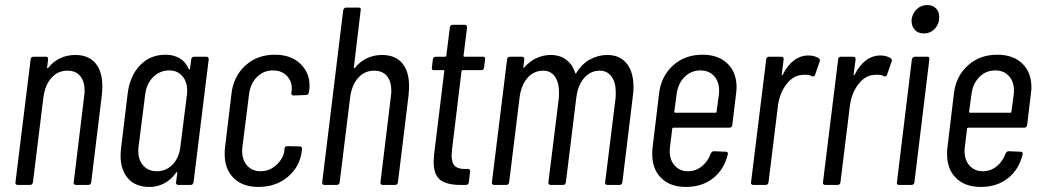

<svg xmlns="http://www.w3.org/2000/svg" viewBox="-20 -730 4108 758"><path d="M384 -389Q384 -378 382 -354L340 -10Q338 0 329 0H279Q275 0 272.5 -3Q270 -6 271 -10L312 -348Q314 -364 314 -371Q314 -409 296.5 -430Q279 -451 246 -451Q208 -451 182.5 -422Q157 -393 151 -343L110 -10Q108 0 99 0H49Q45 0 42.5 -3Q40 -6 41 -10L101 -496Q101 -500 104 -503Q107 -506 112 -506H161Q170 -506 170 -496L166 -464Q165 -462 167 -461Q169 -460 171 -463Q191 -488 218.5 -500.5Q246 -513 277 -513Q329 -513 356.5 -481Q384 -449 384 -389Z M746 -506H795Q804 -506 804 -496L744 -10Q742 0 733 0H684Q679 0 676.5 -3Q674 -6 675 -10L680 -47Q680 -50 678 -50.5Q676 -51 675 -48Q655 -20 628 -6Q601 8 570 8Q515 8 485.5 -25.5Q456 -59 456 -116Q456 -125 458 -145L484 -361Q493 -431 533 -472.5Q573 -514 634 -514Q665 -514 689 -500Q713 -486 725 -458Q726 -455 728 -455.5Q730 -456 730 -459L735 -496Q737 -506 746 -506ZM692 -150 718 -356Q719 -362 719 -372Q719 -408 699.5 -430Q680 -452 648 -452Q611 -452 584.5 -425.5Q558 -399 553 -356L527 -150Q526 -144 526 -134Q526 -98 546 -76Q566 -54 599 -54Q636 -54 661.5 -80.5Q687 -107 692 -150Z M867 -121Q867 -137 868 -145L894 -361Q902 -429 949 -471.5Q996 -514 1065 -514Q1128 -514 1165 -479Q1202 -444 1202 -392Q1202 -381 1201 -375L1199 -365Q1199 -361 1196 -358Q1193 -355 1189 -355L1139 -353Q1130 -353 1130 -363L1131 -370Q1132 -374 1132 -381Q1132 -411 1111.5 -431.5Q1091 -452 1057 -452Q1020 -452 994 -425.5Q968 -399 963 -356L937 -150Q936 -144 936 -134Q936 -98 956 -76Q976 -54 1008 -54Q1044 -54 1071 -78.5Q1098 -103 1103 -136V-143Q1105 -153 1114 -153L1164 -152Q1168 -152 1170.5 -149Q1173 -146 1172 -142L1171 -131Q1163 -71 1116 -31.5Q1069 8 1000 8Q938 8 902.5 -27Q867 -62 867 -121Z M1595 -389Q1595 -378 1593 -354L1551 -10Q1549 0 1540 0H1490Q1486 0 1483.5 -3Q1481 -6 1482 -10L1523 -348Q1525 -364 1525 -371Q1525 -409 1507.5 -430Q1490 -451 1457 -451Q1419 -451 1393.5 -422Q1368 -393 1362 -343L1321 -10Q1319 0 1310 0H1260Q1256 0 1253.5 -3Q1251 -6 1252 -10L1335 -690Q1336 -694 1339 -697Q1342 -700 1346 -700H1396Q1406 -700 1404 -690L1377 -464Q1376 -462 1378 -461Q1380 -460 1382 -463Q1402 -488 1429.5 -500.5Q1457 -513 1488 -513Q1540 -513 1567.5 -481Q1595 -449 1595 -389Z M1880 -453H1807Q1804 -453 1802 -449L1765 -143Q1763 -125 1763 -118Q1763 -86 1776.5 -74Q1790 -62 1818 -63H1828Q1832 -63 1834.5 -60Q1837 -57 1836 -53L1831 -10Q1829 0 1820 0H1796Q1745 0 1718.5 -19.5Q1692 -39 1692 -92Q1692 -100 1694 -122L1734 -449Q1735 -450 1734 -451.5Q1733 -453 1731 -453H1693Q1683 -453 1685 -463L1689 -496Q1689 -500 1692 -503Q1695 -506 1700 -506H1737Q1739 -506 1740.5 -507Q1742 -508 1742 -510L1756 -622Q1756 -626 1759 -629Q1762 -632 1767 -632H1815Q1824 -632 1824 -622L1810 -510Q1810 -506 1813 -506H1887Q1897 -506 1895 -496L1891 -463Q1891 -459 1888 -456Q1885 -453 1880 -453Z M2481 -386Q2481 -368 2478 -347L2437 -10Q2435 0 2426 0H2378Q2373 0 2370.5 -3Q2368 -6 2369 -10L2410 -341Q2411 -349 2411 -365Q2411 -405 2394 -428Q2377 -451 2348 -451Q2311 -451 2286 -422Q2261 -393 2255 -343L2214 -10Q2212 0 2203 0H2154Q2149 0 2146.5 -3Q2144 -6 2145 -10L2186 -341Q2187 -349 2187 -365Q2187 -405 2170.5 -428Q2154 -451 2125 -451Q2087 -451 2062 -422Q2037 -393 2031 -343L1990 -10Q1988 0 1979 0H1930Q1926 0 1923.5 -3Q1921 -6 1922 -10L1982 -496Q1982 -500 1985 -503Q1988 -506 1993 -506H2041Q2050 -506 2050 -496L2046 -465Q2045 -463 2046.5 -462.5Q2048 -462 2050 -464Q2072 -489 2099 -501Q2126 -513 2154 -513Q2190 -513 2215 -494.5Q2240 -476 2251 -442Q2251 -440 2253 -440Q2255 -440 2256 -443Q2278 -479 2310.5 -496Q2343 -513 2377 -513Q2427 -513 2454 -479.5Q2481 -446 2481 -386Z M2860 -226H2639Q2637 -226 2635.5 -225Q2634 -224 2634 -222L2625 -149Q2624 -144 2624 -133Q2624 -98 2644 -76Q2664 -54 2696 -54Q2727 -54 2751 -73.5Q2775 -93 2786 -124Q2791 -133 2798 -133L2846 -131Q2850 -131 2852.5 -128Q2855 -125 2853 -120Q2839 -61 2795.5 -26.5Q2752 8 2688 8Q2626 8 2590.5 -27Q2555 -62 2555 -121Q2555 -137 2556 -145L2582 -361Q2590 -429 2637 -471.5Q2684 -514 2753 -514Q2816 -514 2852 -479Q2888 -444 2888 -385Q2888 -377 2886 -361L2871 -236Q2869 -226 2860 -226ZM2651 -356 2642 -289Q2642 -285 2646 -285H2805Q2809 -285 2809 -289L2818 -356Q2819 -362 2819 -372Q2819 -408 2799 -430Q2779 -452 2745 -452Q2708 -452 2682 -425.5Q2656 -399 2651 -356Z M3213 -500Q3219 -495 3216 -487L3198 -435Q3195 -426 3186 -429Q3175 -435 3158 -435Q3149 -435 3145 -434Q3111 -432 3084 -396.5Q3057 -361 3051 -310L3014 -10Q3012 0 3003 0H2953Q2949 0 2946.5 -3Q2944 -6 2945 -10L3005 -496Q3005 -500 3008 -503Q3011 -506 3016 -506H3065Q3074 -506 3074 -496L3066 -436Q3066 -433 3067.5 -433Q3069 -433 3070 -435Q3109 -511 3172 -511Q3195 -511 3213 -500Z M3497 -500Q3503 -495 3500 -487L3482 -435Q3479 -426 3470 -429Q3459 -435 3442 -435Q3433 -435 3429 -434Q3395 -432 3368 -396.5Q3341 -361 3335 -310L3298 -10Q3296 0 3287 0H3237Q3233 0 3230.5 -3Q3228 -6 3229 -10L3289 -496Q3289 -500 3292 -503Q3295 -506 3300 -506H3349Q3358 -506 3358 -496L3350 -436Q3350 -433 3351.5 -433Q3353 -433 3354 -435Q3393 -511 3456 -511Q3479 -511 3497 -500Z M3579 -654Q3583 -679 3600 -694.5Q3617 -710 3641 -710Q3662 -710 3675 -697Q3688 -684 3688 -663Q3688 -635 3670.5 -616.5Q3653 -598 3627 -598Q3603 -598 3590 -614Q3577 -630 3579 -654ZM3521 -10 3580 -496Q3581 -500 3584 -503Q3587 -506 3591 -506H3641Q3651 -506 3649 -496L3590 -10Q3588 0 3579 0H3529Q3519 0 3521 -10Z M4024 -226H3803Q3801 -226 3799.5 -225Q3798 -224 3798 -222L3789 -149Q3788 -144 3788 -133Q3788 -98 3808 -76Q3828 -54 3860 -54Q3891 -54 3915 -73.5Q3939 -93 3950 -124Q3955 -133 3962 -133L4010 -131Q4014 -131 4016.5 -128Q4019 -125 4017 -120Q4003 -61 3959.5 -26.5Q3916 8 3852 8Q3790 8 3754.5 -27Q3719 -62 3719 -121Q3719 -137 3720 -145L3746 -361Q3754 -429 3801 -471.5Q3848 -514 3917 -514Q3980 -514 4016 -479Q4052 -444 4052 -385Q4052 -377 4050 -361L4035 -236Q4033 -226 4024 -226ZM3815 -356 3806 -289Q3806 -285 3810 -285H3969Q3973 -285 3973 -289L3982 -356Q3983 -362 3983 -372Q3983 -408 3963 -430Q3943 -452 3909 -452Q3872 -452 3846 -425.5Q3820 -399 3815 -356Z"/></svg>

Font: Barlow Condensed
Style: Italic
Weight: 400
Width: 3
Italic angle: -7°
Designer: Jeremy Tribby
Foundry: Tribby Type
Version: Version 1.408